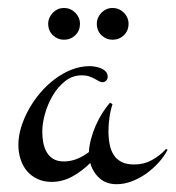

<svg xmlns="http://www.w3.org/2000/svg" viewBox="-20 -452 448 490"><path d="M254.9 -255.9Q254.9 -250.5 251 -246.3Q247.1 -242.2 241.7 -242.2Q237.3 -242.2 232.4 -244.9Q227.5 -247.6 221.4 -251Q215.3 -254.4 207.3 -257.1Q199.2 -259.8 189 -259.8Q165 -259.8 146.2 -244.9Q127.4 -230 114.5 -208Q101.6 -186 94.7 -161.1Q87.9 -136.2 87.9 -116.2Q87.9 -102.1 90.3 -88.6Q92.8 -75.2 98.9 -64.2Q105 -53.2 115.7 -46.6Q126.5 -40 143.1 -40Q160.6 -40 176.8 -46.6Q192.9 -53.2 207 -64Q207.5 -79.6 212.2 -96.9Q216.8 -114.3 224.1 -131.1Q231.4 -147.9 241 -163.1Q250.5 -178.2 260.7 -189.9L267.1 -186Q261.7 -169.4 259.3 -151.9Q256.8 -134.3 256.8 -117.2Q256.8 -99.6 259.8 -84Q262.7 -68.4 270 -56.9Q277.3 -45.4 290 -38.8Q302.7 -32.2 322.8 -32.2Q347.2 -32.2 367.7 -43.5Q388.2 -54.7 403.8 -71.8L407.7 -69.8Q398.9 -52.7 384.8 -37.1Q370.6 -21.5 353.3 -9Q335.9 3.4 316.4 10.7Q296.9 18.1 277.8 18.1Q251 18.1 233.9 2.7Q216.8 -12.7 210.4 -36.1Q189.9 -15.6 164.8 -1.7Q139.6 12.2 111.8 12.2Q91.3 12.2 75.4 4.6Q59.6 -2.9 48.8 -15.6Q38.1 -28.3 32.5 -45.7Q26.9 -63 26.9 -82Q26.9 -104 33.9 -127.2Q41 -150.4 53.5 -172.9Q65.9 -195.3 83 -215.3Q100.1 -235.4 120.4 -250.5Q140.6 -265.6 163.1 -274.4Q185.5 -283.2 209 -283.2Q214.4 -283.2 222.2 -282Q230 -280.8 237.3 -277.8Q244.6 -274.9 249.8 -269.5Q254.9 -264.2 254.9 -255.9ZM184.1 -391.6Q184.1 -373.5 172.1 -362.1Q160.2 -350.6 143.1 -350.6Q127 -350.6 115 -362.1Q103 -373.5 103 -391.6Q103 -399.4 106.2 -406.7Q109.4 -414.1 115 -419.7Q120.6 -425.3 127.7 -428.5Q134.8 -431.6 143.1 -431.6Q151.9 -431.6 159.2 -428.5Q166.5 -425.3 172.1 -419.7Q177.7 -414.1 180.9 -406.7Q184.1 -399.4 184.1 -391.6ZM308.1 -391.6Q308.1 -373.5 296.1 -362.1Q284.2 -350.6 267.1 -350.6Q251 -350.6 239 -362.1Q227.1 -373.5 227.1 -391.6Q227.1 -399.4 230.2 -406.7Q233.4 -414.1 239 -419.7Q244.6 -425.3 251.7 -428.5Q258.8 -431.6 267.1 -431.6Q275.9 -431.6 283.2 -428.5Q290.5 -425.3 296.1 -419.7Q301.8 -414.1 304.9 -406.7Q308.1 -399.4 308.1 -391.6Z"/></svg>

Font: Montez
Style: Regular
Weight: 400
Designer: Astigmatic (AOETI)
Foundry: Astigmatic (AOETI)
Version: Version 1.001